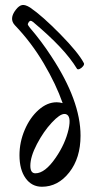

<svg xmlns="http://www.w3.org/2000/svg" viewBox="-20 -728 371 760"><path d="M146 11.2Q105.5 11.2 81.3 -22.7Q57.1 -56.6 57.1 -113.8Q57.1 -165.5 77.9 -214.1Q98.6 -262.7 132.8 -293Q167 -323.2 204.1 -323.2Q215.8 -323.2 228 -319.8Q202.1 -394 153.3 -476.8Q104.5 -559.6 39.1 -627.9Q14.6 -653.8 43 -689.9Q55.2 -705.6 67.4 -708Q79.6 -710.4 99.1 -698.2Q146.5 -666 218.5 -592.8Q290.5 -519.5 312 -478Q314.5 -472.7 308.3 -465.3Q302.2 -458 295.4 -455.1Q288.6 -452.1 285.2 -455.1Q259.3 -497.6 217.3 -542.2Q175.3 -586.9 110.8 -641.1Q104 -646 101.1 -645.8Q98.1 -645.5 94.2 -641.1Q89.4 -633.8 90.3 -630.4Q91.3 -627 99.1 -617.2Q145.5 -563 183.1 -504.9Q298.8 -329.6 298.8 -190.9Q298.8 -102.5 254.2 -45.7Q209.5 11.2 146 11.2ZM120.1 -42Q158.2 -42 200.7 -104Q238.3 -158.7 251.5 -216.3Q263.2 -270 240.2 -276.4Q237.8 -276.9 234.9 -276.9Q216.8 -276.9 184.6 -242.2Q152.3 -207.5 126.2 -157.7Q100.1 -107.9 100.1 -71.8Q100.1 -42 120.1 -42Z"/></svg>

Font: Junicode SmCond Light
Style: Italic
Weight: 300
Width: 4
Italic angle: -11°
Designer: Peter S. Baker
Version: Version 2.206